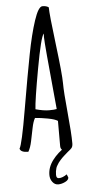

<svg xmlns="http://www.w3.org/2000/svg" viewBox="-61 -787 443 991"><g transform="rotate(-5 160.0 -291.5)"><path d="M16.6 0ZM205.6 138.2Q225.1 138.2 247.6 122.1L254.4 138.7Q254.4 151.9 235.8 160.9Q217.3 169.9 199.7 169.9Q182.1 169.9 170.2 154.3Q158.2 138.7 158.2 117.7Q158.2 77.6 185.5 41.5Q212.9 5.4 252 -18.6L278.8 -5.4Q272.9 -1.5 263.4 7.1Q253.9 15.6 245.1 23.2Q236.3 30.8 233.2 34.2Q230 37.6 222.9 45.2Q215.8 52.7 212.6 57.6Q209.5 62.5 204.6 70.3Q199.7 78.1 197.8 84Q192.4 100.6 192.4 119.4Q192.4 138.2 205.6 138.2ZM257.3 -0.5Q226.6 -0.5 226.6 -26.4V-156.7Q212.4 -166.5 175.5 -173.3Q138.7 -180.2 109.9 -182.1Q99.6 -164.6 93 -131.3Q86.4 -98.1 79.3 -64.5Q72.3 -30.8 60.5 -11.2Q21.5 -11.2 16.6 -31.2Q30.3 -50.8 61 -231Q91.8 -411.1 111.6 -512.9Q131.3 -614.7 154.3 -684.1Q177.2 -753.4 198.2 -753.4Q219.2 -753.4 230.5 -744.6Q230.5 -709 250 -551.8Q269.5 -394.5 269.5 -348.4Q269.5 -302.2 280 -195.1Q290.5 -87.9 290.5 -34.2Q290.5 -0.5 257.3 -0.5ZM192.9 -612.3Q177.2 -596.2 147.7 -433.1Q118.2 -270 116.2 -226.6Q157.7 -215.3 185.8 -215.3Q213.9 -215.3 225.6 -218.3Q224.1 -238.3 215.3 -326.9Q206.5 -415.5 199.5 -495.8Q192.4 -576.2 192.4 -593Q192.4 -609.9 192.9 -612.3Z"/></g></svg>

Font: Amatic
Style: Bold
Weight: 700
Width: 3
Version: Version 2.000; ttfautohint (v0.92-dirty) -l 8 -r 50 -G 50 -x